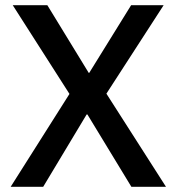

<svg xmlns="http://www.w3.org/2000/svg" viewBox="-20 -718 679 738"><path d="M389 -358 609 -698H484L323 -438H321L162 -698H29L247 -357L21 0H146L313 -278H316L485 0H618Z"/></svg>

Font: IBMKR Medm
Style: Regular
Weight: 500
Designer: Mike Abbink; Paul van der Laan; Pieter van Rosmalen; Wujin Sim; Chorong Kim; Dohee Lee;
Foundry: Sandoll Inc.
Version: Version 1.002